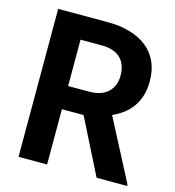

<svg xmlns="http://www.w3.org/2000/svg" viewBox="-106 -801 813 891"><g transform="rotate(15 300.0 -355.5)"><path d="M305.2 -265.6H201.2V0H64V-710.9H302.2Q361.3 -710.9 409.2 -697Q457 -683.1 491 -656.2Q524.9 -629.4 543.2 -589.4Q561.5 -549.3 561.5 -496.6Q561.5 -458.5 552.5 -428Q543.5 -397.5 526.6 -373.3Q509.8 -349.1 486.1 -331.1Q462.4 -313 433.1 -299.8L585.9 -6.3V0H439ZM201.2 -377H302.7Q360.8 -377 392.3 -406.5Q423.8 -436 423.8 -487.3Q423.8 -540.5 393.1 -570.1Q362.3 -599.6 302.2 -599.6H201.2Z"/></g></svg>

Font: TypoPRO Roboto Mono
Style: Bold
Weight: 700
Designer: Google
Version: Version 2.000986; 2015; ttfautohint (v1.3)